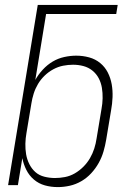

<svg xmlns="http://www.w3.org/2000/svg" viewBox="-20 -755 540 783"><path d="M216 8Q188 8 163 1Q138 -6 118.5 -22.5Q99 -39 87.5 -62Q76 -85 71 -110L53 0H13L134 -735H460L454 -698H168L124 -429Q136 -451 154.5 -471Q173 -491 195 -504Q217 -517 242 -522.5Q267 -528 291 -528Q318 -528 343.5 -521Q369 -514 388.5 -498Q408 -482 419.5 -459.5Q431 -437 435.5 -411.5Q440 -386 439 -359Q438 -332 433 -305L413 -185Q409 -161 402 -137Q395 -113 382.5 -90.5Q370 -68 352 -48.5Q334 -29 311.5 -16Q289 -3 264.5 2.5Q240 8 216 8ZM204 -29Q224 -29 245 -33Q266 -37 285 -48Q304 -59 320 -75Q336 -91 347 -110Q358 -129 364.5 -149.5Q371 -170 374 -191L394 -311Q398 -332 398.5 -354Q399 -376 395.5 -397Q392 -418 382.5 -436Q373 -454 357 -467Q341 -480 320.5 -485.5Q300 -491 278 -491Q258 -491 237.5 -487Q217 -483 197.5 -472.5Q178 -462 162 -446.5Q146 -431 135 -412.5Q124 -394 117.5 -373.5Q111 -353 108 -333L88 -213Q84 -191 83.5 -169Q83 -147 86.5 -126Q90 -105 99.5 -86Q109 -67 124 -53.5Q139 -40 160.5 -34.5Q182 -29 204 -29Z"/></svg>

Font: Iosevka Term Curly XLt Obl
Style: Regular
Weight: 200
Italic angle: -9°
Designer: Belleve Invis
Foundry: Belleve Invis
Version: Version 32.3.0